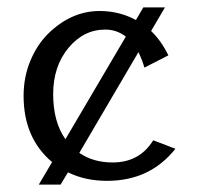

<svg xmlns="http://www.w3.org/2000/svg" viewBox="-20 -480 537 520"><path d="M121.1 -41Q43.9 -106 43.9 -220.2Q43.9 -271 62 -314.9Q80.1 -358.4 109.4 -387.7Q172.4 -450.2 250 -450.2Q303.2 -450.2 348.1 -425.8L368.2 -460H426.8L389.2 -396Q416.5 -370.1 436 -330.1L371.1 -296.9Q366.2 -314.9 355 -338.9L194.8 -65.9Q232.4 -40 285.2 -40Q357.9 -40 395 -100.1L455.1 -77.1Q386.2 9.8 270 9.8Q210.9 9.8 164.1 -13.2L144 20H85ZM157.2 -103 320.8 -380.9Q295.9 -399.9 265.1 -399.9Q206.5 -399.9 165.3 -350.1Q124 -300.3 124 -225.1Q124 -149.9 157.2 -103Z"/></svg>

Font: Pfennig
Style: Medium
Weight: 500
Version: Version 20120410 ; ttfautohint (v0.8)